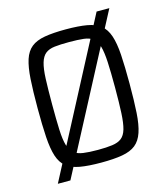

<svg xmlns="http://www.w3.org/2000/svg" viewBox="-117 -834 852 980"><g transform="rotate(-15 309.0 -344.0)"><path d="M66.7 55 485.3 -743H552.7L133.1 55ZM309.2 8Q242 8 197.4 0.2Q152.8 -7.6 126.5 -28.7Q100.2 -49.8 87.4 -89.1Q74.7 -128.3 70.7 -190.8Q66.7 -253.3 66.7 -344Q66.7 -435.3 70.7 -497.5Q74.7 -559.7 87.4 -598.9Q100.2 -638.2 126.5 -659.3Q152.8 -680.4 197.4 -688.2Q242 -696 309.2 -696Q376.4 -696 421 -688.2Q465.5 -680.4 491.9 -659.3Q518.2 -638.2 531.4 -598.9Q544.7 -559.7 548.7 -497.5Q552.7 -435.3 552.7 -344Q552.7 -253.3 548.7 -190.8Q544.7 -128.3 531.4 -89.1Q518.2 -49.8 491.9 -28.7Q465.5 -7.6 421 0.2Q376.4 8 309.2 8ZM309.2 -59.1Q355.5 -59.1 386 -63.4Q416.5 -67.6 434.7 -81.7Q452.9 -95.8 461.8 -126.3Q470.6 -156.7 473.3 -209.8Q476 -262.8 476 -344Q476 -426.8 473.3 -479.3Q470.6 -531.8 461.8 -562.5Q452.9 -593.2 434.7 -607.6Q416.5 -621.9 386 -625.4Q355.5 -628.9 309.2 -628.9Q262.4 -628.9 232.4 -625.4Q202.4 -621.9 184.2 -607.6Q166 -593.2 156.9 -562.5Q147.8 -531.8 145.6 -479.3Q143.4 -426.8 143.4 -344Q143.4 -262.8 145.6 -209.8Q147.8 -156.7 156.9 -126.3Q166 -95.8 184.2 -81.7Q202.4 -67.6 232.4 -63.4Q262.4 -59.1 309.2 -59.1Z"/></g></svg>

Font: Saira Thin SemiCondensed
Style: Regular
Weight: 100
Width: 4
Version: Version 1.101